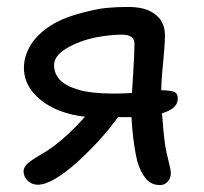

<svg xmlns="http://www.w3.org/2000/svg" viewBox="-20 -523 589 554"><path d="M442 11Q416 11 400.5 -8Q385 -27 376 -58Q372 -74 368 -99.5Q364 -125 361.5 -154Q359 -183 359 -206Q359 -224 360.5 -251Q362 -278 364 -306.5Q366 -335 367 -359.5Q368 -384 368 -397Q368 -410 359 -416.5Q350 -423 331 -423Q315 -423 296 -421Q277 -419 256 -415Q208 -405 172 -383.5Q136 -362 136 -335Q136 -311 152.5 -293Q169 -275 206.5 -264Q244 -253 307 -253Q327 -253 347.5 -254Q368 -255 386.5 -257.5Q405 -260 417.5 -261.5Q430 -263 435 -263Q459 -263 476 -260Q493 -257 493 -239Q493 -219 473 -207Q453 -195 421 -190Q389 -185 351 -185H254Q202 -185 155 -202.5Q108 -220 78.5 -252.5Q49 -285 49 -328Q49 -357 65 -387Q81 -417 117 -443Q153 -469 213 -485Q257 -497 286 -500Q315 -503 350 -503Q387 -503 410.5 -492Q434 -481 445 -463Q456 -445 456 -422Q456 -400 453 -369Q450 -338 447.5 -307.5Q445 -277 445 -253Q445 -229 447 -201.5Q449 -174 451.5 -147.5Q454 -121 457 -101Q461 -79 467 -55.5Q473 -32 473 -24Q473 -9 464 1Q455 11 442 11ZM89 10Q72 10 60 -1.5Q48 -13 48 -29Q48 -40 58.5 -50Q69 -60 93 -74Q136 -98 176.5 -136Q217 -174 255 -221L324 -190Q298 -153 265.5 -117.5Q233 -82 200.5 -53Q168 -24 139 -7Q110 10 89 10Z"/></svg>

Font: Shantell Sans
Style: Regular
Weight: 400
Designer: Stephen Nixon, Anya Danilova, Shantell Martin
Foundry: Arrow Type
Version: Version 1.008;[ac192a2d6]